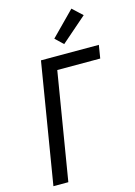

<svg xmlns="http://www.w3.org/2000/svg" viewBox="-143 -1057 797 1131"><g transform="rotate(-15 255.5 -491.5)"><path d="M37 0 158 -735H511L498 -655H236L128 0ZM315 -792 267 -838 410 -983 470 -927Z"/></g></svg>

Font: Iosevka Medium
Style: Italic
Weight: 500
Italic angle: -9°
Monospace: yes
Designer: Belleve Invis
Foundry: Belleve Invis
Version: Version 32.5.0; ttfautohint (v1.8.4)